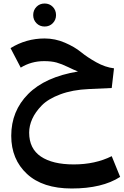

<svg xmlns="http://www.w3.org/2000/svg" viewBox="-20 -704 704 1093"><path d="M169 -618Q169 -646 187.5 -665Q206 -684 234 -684Q262 -684 280.5 -665Q299 -646 299 -618Q299 -591 280.5 -572Q262 -553 234 -553Q206 -553 187.5 -572Q169 -591 169 -618ZM616 185 664 303Q562 369 388 369Q223 369 133.5 286Q44 203 44 69Q44 -72 140.5 -169Q237 -266 424 -297Q403 -305 367 -322.5Q331 -340 302 -348Q273 -356 231 -356Q158 -356 98 -319L40 -430Q129 -485 234 -485Q294 -485 349.5 -461Q405 -437 441 -407.5Q477 -378 528 -349.5Q579 -321 629 -315L616 -203L485 -197Q393 -193 323.5 -167Q254 -141 217.5 -103.5Q181 -66 163.5 -27Q146 12 146 51Q146 142 212.5 187Q279 232 400 232Q522 232 616 185Z"/></svg>

Font: FiraGO SemiBold
Style: Regular
Weight: 600
Designer: bBox Type
Foundry: bBox Type GmbH
Version: Version 1.001;PS 001.001;hotconv 1.0.88;makeotf.lib2.5.64775